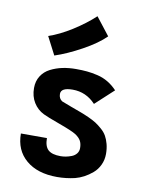

<svg xmlns="http://www.w3.org/2000/svg" viewBox="-86 -825 691 897"><g transform="rotate(10 259.0 -377.0)"><path d="M92.3 -631.8Q143.6 -648.9 201.7 -685.5Q259.8 -722.2 303.2 -762.7L368.7 -678.7Q330.6 -640.6 262.5 -603.3Q194.3 -565.9 136.2 -546.9ZM136.2 -268.1Q105.5 -283.2 87.4 -312.5Q69.3 -341.8 69.3 -381.3Q69.3 -414.1 85 -438.5Q100.6 -462.9 127 -476.3Q153.3 -489.7 183.3 -496.1Q213.4 -502.4 247.6 -502.4Q276.9 -502.4 300 -500.2Q323.2 -498 350.3 -491.7Q377.4 -485.4 401.1 -471.2Q424.8 -457 444.3 -436L357.9 -356.4Q313 -404.8 249 -404.8Q193.4 -404.8 193.4 -375Q193.4 -353 210 -342.3Q228.5 -335 256.1 -324.7Q283.7 -314.5 301.3 -308.1Q318.8 -301.8 341.8 -291.5Q364.7 -281.2 379.2 -272Q393.6 -262.7 409.4 -248.8Q425.3 -234.9 434.1 -219.2Q442.9 -203.6 448.5 -182.4Q454.1 -161.1 454.1 -135.7Q454.1 -107.4 442.6 -83.3Q431.2 -59.1 412.1 -43Q393.1 -26.9 372.8 -16.1Q352.5 -5.4 331.5 0Q289.6 9.8 247.1 9.8Q153.8 9.8 99.9 -36.1Q45.9 -82 45.9 -161.1H169.4Q169.4 -122.1 187.5 -105.5Q205.6 -88.9 246.1 -88.9Q258.8 -88.9 271.7 -91.3Q284.7 -93.8 298.6 -99.1Q312.5 -104.5 321.3 -115.5Q330.1 -126.5 330.1 -141.6Q330.1 -162.6 322.3 -176.5Q314.5 -190.4 295.9 -202.6Q277.3 -214.4 216.1 -236.6Q154.8 -258.8 136.2 -268.1Z"/></g></svg>

Font: Fantasque Sans Mono
Style: Bold
Weight: 700
Monospace: yes
Designer: Jany Belluz
Version: Version 1.8.0 ; ttfautohint (v1.8.2)